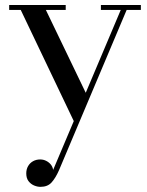

<svg xmlns="http://www.w3.org/2000/svg" viewBox="-20 -480 586 764"><path d="M162.5 -440.5 330.5 -91.5 282 19.5 62.5 -440.5H16.5V-460H241.5V-440.5ZM540.5 -460V-440.5H484L214.5 198Q201 228.5 185.2 246Q169.5 263.5 141 263.5Q128.5 263.5 115.5 258Q102.5 252.5 93.5 240.8Q84.5 229 84.5 210Q84.5 193.5 91.8 181Q99 168.5 111.5 161.5Q124 154.5 140 154.5Q152.5 154.5 163.2 159.8Q174 165 181.8 174.2Q189.5 183.5 191.5 196L460.5 -440.5H381.5V-460Z"/></svg>

Font: Bodoni Moda
Style: Regular
Weight: 400
Designer: Owen Earl
Foundry: indestructible type
Version: Version 2.005